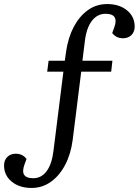

<svg xmlns="http://www.w3.org/2000/svg" viewBox="-87 -735 685 948"><path d="M77 145Q117 145 143 110.5Q169 76 177 10L226 -381H146L153 -435H233L239 -478Q249 -549 277 -602Q305 -655 347 -685Q389 -715 442 -715Q502 -715 540 -684Q578 -653 578 -604Q578 -578 562 -562Q546 -546 520 -546Q487 -546 467 -572L477 -599Q502 -667 434 -667Q394 -667 367 -632.5Q340 -598 332 -532L320 -435H468L462 -381H314L272 -45Q263 25 235 78.5Q207 132 164.5 162.5Q122 193 69 193Q9 193 -29 162Q-67 131 -67 82Q-67 56 -51 40Q-35 24 -9 24Q25 24 44 50L34 77Q9 145 77 145Z"/></svg>

Font: Literata 12pt
Style: Italic
Weight: 400
Italic angle: -2°
Designer: Latin by Veronika Burian and Jose Scaglione. Greek by Irene Vlachou. Cyrillic by Vera Evstafieva
Foundry: TypeTogether
Version: Version 3.002